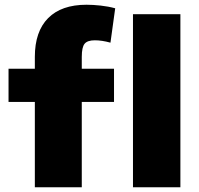

<svg xmlns="http://www.w3.org/2000/svg" viewBox="-20 -790 840 810"><path d="M127 0V-360H16V-500H127V-550Q127 -657 183 -713.5Q239 -770 345 -770Q372 -770 404.5 -766.5Q437 -763 466 -755L446 -610Q410 -620 380 -620Q349 -620 337 -605.5Q325 -591 325 -550V-500H461V-360H325V0ZM541 0V-730H741V0Z"/></svg>

Font: M PLUS 2 Black
Style: Regular
Weight: 900
Designer: Coji Morishita
Foundry: UNDERFOREST DESIGN
Version: Version 1.001